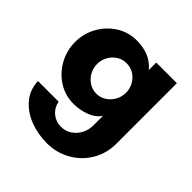

<svg xmlns="http://www.w3.org/2000/svg" viewBox="-186 -594 987 987"><g transform="rotate(45 307.5 -100.5)"><path d="M42 56H192Q200 94 227.5 116.5Q255 139 292 139Q324 139 350 121.5Q376 104 390.5 76Q405 48 405 16V-54Q384 -22 342 -6Q300 10 254 10Q193 10 143 -22Q93 -54 64 -107Q35 -160 35 -221Q35 -282 64 -334.5Q93 -387 143 -419Q193 -451 254 -451Q300 -451 337.5 -436.5Q375 -422 405 -387V-441H555V-1Q555 70 520.5 127.5Q486 185 427.5 217.5Q369 250 300 250Q237 250 179 228.5Q121 207 83 163.5Q45 120 42 56ZM405 -221Q405 -250 391 -275.5Q377 -301 353 -316Q329 -331 300 -331Q271 -331 247 -316Q223 -301 209 -275.5Q195 -250 195 -221Q195 -192 209 -166.5Q223 -141 247 -125.5Q271 -110 300 -110Q329 -110 353 -125.5Q377 -141 391 -166.5Q405 -192 405 -221Z"/></g></svg>

Font: Teachers[wght]
Style: Regular
Weight: 400
Designer: Alfredo Marco Pradil & Chank Diesel
Version: Version 1.000;Glyphs 3.1.2 (3151)